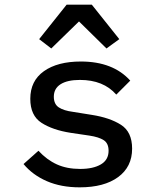

<svg xmlns="http://www.w3.org/2000/svg" viewBox="-20 -792 680 824"><path d="M81 -88 145 -145Q181 -106 224 -86.5Q267 -67 324 -67Q380 -67 413 -86.5Q446 -106 446 -145Q446 -177 425 -190.5Q404 -204 364 -210L283 -222Q206 -234 158 -265Q110 -296 110 -368Q110 -445 168.5 -486.5Q227 -528 327 -528Q465 -528 539 -446L479 -386Q424 -449 323 -449Q269 -449 240 -430.5Q211 -412 211 -377Q211 -345 232.5 -331Q254 -317 293 -312L374 -299Q451 -287 499 -256.5Q547 -226 547 -154Q547 -76 487 -32Q427 12 322 12Q242 12 181 -14.5Q120 -41 81 -88ZM374 -772 492 -624 437 -584 319 -700 200 -584 148 -624 266 -772Z"/></svg>

Font: Writer Medium
Style: Regular
Weight: 500
Monospace: yes
Designer: Mike Abbink, Paul van der Laan, Pieter van Rosmalen
Foundry: Bold Monday
Version: Version 2.001 2020